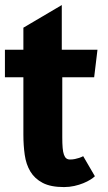

<svg xmlns="http://www.w3.org/2000/svg" viewBox="-20 -752 440 780"><path d="M233 -194Q233 -168.5 234.5 -151.2Q236 -134 239.8 -123.5Q243.5 -113 249.5 -108.5Q255.5 -104 264.5 -104Q275 -104 284.5 -106Q294 -108 301.5 -110.5Q310.5 -113.5 318 -117.5L365.5 -36Q359.5 -30 347.2 -22.2Q335 -14.5 318.5 -7.8Q302 -1 281.8 3.5Q261.5 8 240 8Q186 8 153.5 -9Q121 -26 103.5 -55Q86 -84 80.5 -122.8Q75 -161.5 75 -205V-438H0V-550H75V-639.5L231 -731.5V-550H376L362.5 -438H233Z"/></svg>

Font: B612
Style: Bold
Weight: 700
Designer: Nicolas Chauveau, Thomas Paillot, Jonathan Favre-Lamarine, Jean-Luc Vinot
Foundry: AIRBUS
Version: Version 1.008